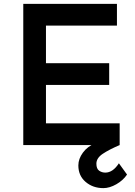

<svg xmlns="http://www.w3.org/2000/svg" viewBox="-20 -748 698 990"><path d="M100 -728H583V-616H217V-422H543V-310H217V-112H597V0H100ZM513 222Q459 222 421.5 190Q384 158 384 105Q384 71 407.5 39Q431 7 472 -10L597 0Q543 23 510 45Q477 67 477 96Q477 122 491 132Q505 142 523 142Q562 142 593 94L635 152Q615 182 580 202Q545 222 513 222Z"/></svg>

Font: Synthetic SemiBold
Style: Regular
Weight: 600
Designer: Santiago Orozco
Foundry: Typemade
Version: Version 2.000; ttfautohint (v1.8.4.7-5d5b)